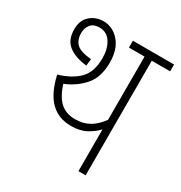

<svg xmlns="http://www.w3.org/2000/svg" viewBox="-152 -742 805 852"><g transform="rotate(30 250.5 -316.0)"><path d="M407 -587V0H370V-214Q350 -192 318.5 -174.5Q287 -157 240 -157Q177 -157 135.5 -197Q94 -237 74 -324Q139 -343 175.5 -379.5Q212 -416 212 -487Q212 -535 191.5 -567Q171 -599 132 -599Q103 -599 88.5 -581Q74 -563 74 -537Q74 -502 94 -482.5Q114 -463 170 -458L166 -423Q106 -430 72.5 -456Q39 -482 39 -537Q39 -582 67 -607Q95 -632 135 -632Q182 -632 216 -593.5Q250 -555 250 -487Q250 -410 211.5 -367Q173 -324 118 -302Q137 -243 166.5 -217.5Q196 -192 241 -192Q283 -192 314 -210Q345 -228 370 -263V-587H290V-622H501V-587Z"/></g></svg>

Font: Noto Sans Condensed ExtraLight
Style: Italic
Weight: 200
Width: 3
Italic angle: -12°
Designer: Monotype Design Team
Foundry: Monotype Imaging Inc.
Version: Version 2.013; ttfautohint (v1.8.4.7-5d5b)